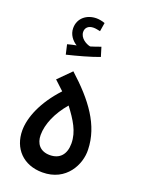

<svg xmlns="http://www.w3.org/2000/svg" viewBox="-145 -828 666 898"><g transform="rotate(20 188.0 -379.0)"><path d="M98 -552C148 -564 214 -582 256 -598L242 -644C227 -638 211 -633 192 -627C171 -631 138 -650 138 -681C138 -700 151 -715 178 -715C189 -715 200 -712 211 -710L218 -753C205 -758 188 -761 176 -761C128 -761 88 -731 88 -681C88 -649 108 -624 131 -610C119 -608 106 -605 87 -600ZM183 3C302 3 351 -98 348 -170C345 -290 271 -389 158 -491L95 -428L141 -385C61 -299 28 -213 28 -150C28 -61 87 3 183 3ZM188 -85C139 -85 116 -117 116 -159C116 -213 143 -276 192 -333C233 -278 265 -230 265 -170C265 -116 237 -85 188 -85Z"/></g></svg>

Font: Noto Sans Arabic ExtCond Med
Style: Regular
Weight: 500
Width: 2
Designer: Monotype Design Team, Nadine Chahine, Nizar Qandah and Khaled Hosny
Foundry: Monotype Imaging Inc.
Version: Version 2.012